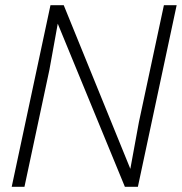

<svg xmlns="http://www.w3.org/2000/svg" viewBox="-20 -718 699 738"><path d="M174 -698H225L481 -69L514 -249L610 -698H659L510 0H460L202 -627L170 -450L74 0H25Z"/></svg>

Font: Azeret Mono Thin
Style: Italic
Weight: 100
Italic angle: -12°
Designer: Martin Vácha
Foundry: Displaay
Version: Version 1.000; Glyphs 3.0.3, build 3074